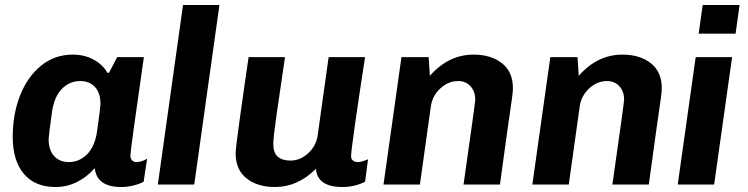

<svg xmlns="http://www.w3.org/2000/svg" viewBox="-20 -740 3001 770"><path d="M411 -448H417L450 -511H557Q503 -137 503 -117Q503 -104 509.5 -97Q516 -90 528 -90Q538 -90 550 -94Q562 -98 570 -104L556 -11Q539 -2 514.5 4Q490 10 466 10Q368 10 360 -66Q330 -31 289.5 -10.5Q249 10 203 10Q120 10 75.5 -43Q31 -96 31 -191Q31 -282 60.5 -357Q90 -432 144.5 -476.5Q199 -521 272 -521Q318 -521 354.5 -501.5Q391 -482 411 -448ZM189 -294Q175 -194 175 -183Q175 -138 197 -114Q219 -90 256 -90Q298 -90 329 -121Q360 -152 369 -211Q383 -311 383 -322Q383 -367 361 -391Q339 -415 302 -415Q259 -415 228.5 -384Q198 -353 189 -294Z M860 -720 759 0H613L714 -720Z M1076 -164Q1076 -127 1094 -111.5Q1112 -96 1145 -96Q1184 -96 1216 -125.5Q1248 -155 1254 -197L1298 -511H1444Q1419 -349 1403.5 -240Q1388 -131 1388 -114Q1388 -102 1396 -96Q1404 -90 1414 -90Q1424 -90 1436.5 -94Q1449 -98 1456 -101L1444 -11Q1402 10 1353 10Q1253 10 1247 -63Q1174 10 1083 10Q1013 10 969 -24.5Q925 -59 925 -125Q925 -145 940.5 -255.5Q956 -366 961 -401L977 -511H1123Q1103 -378 1089.5 -282.5Q1076 -187 1076 -164Z M2037 -386Q2037 -373 2033.5 -347.5Q2030 -322 2021 -259Q2023 -278 1985 0H1839Q1886 -330 1886 -340Q1886 -373 1867 -394Q1848 -415 1817 -415Q1778 -415 1746 -385.5Q1714 -356 1708 -314L1664 0H1518L1590 -511H1699L1704 -436Q1779 -521 1879 -521Q1949 -521 1993 -486.5Q2037 -452 2037 -386Z M2634 -386Q2634 -373 2630.5 -347.5Q2627 -322 2618 -259Q2620 -278 2582 0H2436Q2483 -330 2483 -340Q2483 -373 2464 -394Q2445 -415 2414 -415Q2375 -415 2343 -385.5Q2311 -356 2305 -314L2261 0H2115L2187 -511H2296L2301 -436Q2376 -521 2476 -521Q2546 -521 2590 -486.5Q2634 -452 2634 -386Z M2930 -605H2782L2798 -720H2946ZM2844 0H2698L2770 -511H2916Z"/></svg>

Font: Chivo
Style: Bold Italic
Weight: 700
Italic angle: -8.05°
Designer: Hector Gatti
Foundry: Omnibus-Type
Version: Version 1.007